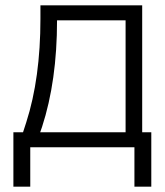

<svg xmlns="http://www.w3.org/2000/svg" viewBox="-20 -550 615 717"><path d="M30 147V-56H66L78 -93Q131 -258 131 -480V-530H511V-56H545V147H482V0H93V147ZM130 -56H449V-474H193Q193 -248 137 -76Z"/></svg>

Font: Jozsika Light
Style: Regular
Weight: 300
Monospace: yes
Designer: Belleve Invis
Foundry: Belleve Invis
Version: 2.1.0